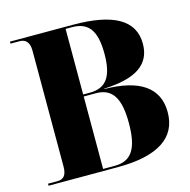

<svg xmlns="http://www.w3.org/2000/svg" viewBox="-105 -817 908 919"><g transform="rotate(-15 349.0 -357.0)"><path d="M24 0H366C567 0 666 -66 666 -193C666 -316 574 -376 402 -378V-380C558 -386 636 -436 636 -540C636 -656 538 -714 336 -714H24V-704H70C93 -704 117 -692 117 -645V-70C117 -26 100 -10 71 -10H24ZM330 -379H297V-704H328C411 -704 446 -655 446 -541C446 -428 411 -379 330 -379ZM355 -10H297V-369H357C438 -369 473 -315 473 -191C473 -64 438 -10 355 -10Z"/></g></svg>

Font: Noto Serif Display ExtraBold
Style: Regular
Weight: 800
Designer: Monotype Design Team
Foundry: Monotype Imaging Inc.
Version: Version 2.009